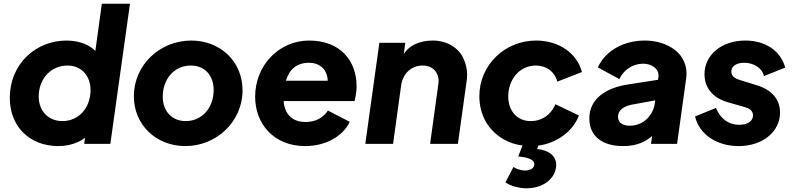

<svg xmlns="http://www.w3.org/2000/svg" viewBox="-20 -777 4282 1037"><path d="M295 12C332 12 368 5 401 -10C415 -16 428 -24 439 -33L435 0H576L682 -757H530L495 -502C482 -515 466 -526 448 -535C417 -550 380 -558 339 -558C176 -558 33 -435 33 -247C33 -95 139 12 295 12ZM317 -123C241 -123 189 -178 189 -256C189 -351 255 -423 345 -423C420 -423 469 -367 469 -291C469 -197 408 -123 317 -123Z M981 12C1150 12 1290 -121 1290 -289C1290 -446 1169 -558 1013 -558C843 -558 703 -426 703 -257C703 -101 825 12 981 12ZM983 -123C907 -123 859 -178 859 -255C859 -349 920 -423 1011 -423C1087 -423 1134 -368 1134 -291C1134 -197 1073 -123 983 -123Z M1628 12C1737 12 1831 -39 1869 -119L1751 -180C1728 -143 1686 -118 1631 -118C1580 -118 1544 -138 1525 -178C1518 -193 1513 -211 1512 -231H1895C1902 -260 1906 -285 1906 -310C1906 -451 1816 -558 1650 -558C1485 -558 1358 -422 1358 -255C1358 -106 1461 12 1628 12ZM1524 -341 1525 -343C1542 -400 1581 -438 1649 -438C1701 -438 1736 -410 1747 -366C1749 -358 1750 -350 1750 -341Z M2103 0 2147 -319C2157 -382 2204 -423 2262 -423C2321 -423 2349 -383 2349 -339C2349 -333 2348 -326 2347 -319L2303 0H2453L2500 -337C2502 -350 2503 -362 2503 -374C2503 -401 2497 -428 2485 -457C2462 -513 2401 -558 2317 -558C2280 -558 2248 -551 2219 -537C2196 -526 2177 -509 2161 -486L2169 -546H2029L1953 0Z M2823 240C2915 240 2984 186 2984 112C2984 64 2941 33 2881 28L2888 9C2913 6 2936 0 2958 -9C3029 -37 3082 -89 3107 -153L2980 -214C2957 -159 2909 -123 2846 -123C2773 -123 2725 -178 2725 -257C2725 -345 2784 -423 2874 -423C2931 -423 2975 -391 2990 -336L3123 -388C3097 -489 2999 -558 2876 -558C2706 -558 2569 -426 2569 -257C2569 -154 2619 -70 2703 -23C2733 -6 2766 4 2802 9L2779 68C2838 73 2866 88 2866 109C2866 130 2847 144 2816 144C2795 144 2772 137 2753 125L2710 208C2739 229 2788 240 2823 240Z M3345 12C3401 12 3448 -1 3489 -32C3493 -35 3497 -39 3502 -42L3496 0H3637L3686 -353C3687 -363 3688 -372 3688 -381C3688 -410 3680 -439 3663 -466C3630 -519 3554 -558 3462 -558C3350 -558 3250 -504 3209 -413L3325 -350C3348 -398 3396 -433 3453 -433C3504 -433 3537 -403 3537 -370C3537 -366 3536 -363 3536 -360L3534 -346L3373 -321C3253 -303 3163 -244 3163 -137C3163 -40 3235 12 3345 12ZM3519 -235 3517 -221C3509 -155 3455 -98 3382 -98C3345 -98 3318 -113 3318 -146C3318 -185 3353 -204 3394 -212Z M3969 12C4101 12 4193 -67 4193 -169C4193 -240 4149 -292 4066 -317L3982 -343C3958 -350 3930 -361 3930 -390C3930 -421 3959 -438 4000 -438C4049 -438 4097 -410 4106 -366L4221 -412C4196 -503 4114 -558 4005 -558C3879 -558 3785 -482 3785 -376C3785 -303 3830 -248 3910 -225L4001 -199C4020 -194 4047 -183 4047 -154C4047 -126 4022 -103 3973 -103C3914 -103 3870 -137 3847 -194L3734 -148C3756 -52 3851 12 3969 12Z"/></svg>

Font: Plus Jakarta Sans ExtraBold
Style: Italic
Weight: 800
Italic angle: -8°
Designer: Gumpita Rahayu
Foundry: Tokotype
Version: Version 2.071;gftools[0.9.30]